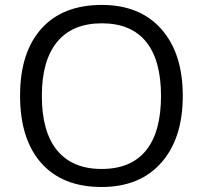

<svg xmlns="http://www.w3.org/2000/svg" viewBox="-20 -745 819 775"><path d="M717.8 -357.9Q717.8 -186.5 631.1 -88.4Q544.4 9.8 390.1 9.8Q232.4 9.8 146.7 -86.7Q61 -183.1 61 -358.9Q61 -533.2 147 -629.2Q232.9 -725.1 391.1 -725.1Q544.9 -725.1 631.3 -627.4Q717.8 -529.8 717.8 -357.9ZM148.9 -357.9Q148.9 -212.9 210.7 -137.9Q272.5 -63 390.1 -63Q508.8 -63 569.3 -137.7Q629.9 -212.4 629.9 -357.9Q629.9 -502 569.6 -576.4Q509.3 -650.9 391.1 -650.9Q272.5 -650.9 210.7 -575.9Q148.9 -501 148.9 -357.9Z"/></svg>

Font: Sahel FD
Style: FD
Weight: 400
Foundry: Saber Rastikerdar (saber.rastikerdar@gmail.com)
Version: Version 3.3.1